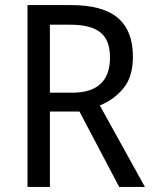

<svg xmlns="http://www.w3.org/2000/svg" viewBox="-20 -734 603 754"><path d="M259 -714Q384 -714 443 -663.5Q502 -613 502 -512Q502 -432 464.5 -387Q427 -342 372 -320L549 0H448L292 -296H176V0H88V-714ZM256 -637H176V-370H263Q412 -370 412 -508Q412 -577 374 -607Q336 -637 256 -637Z"/></svg>

Font: Noto Sans Telugu SemiCondensed
Style: Regular
Weight: 400
Width: 4
Designer: Jelle Bosma - Monotype Design Team
Foundry: Monotype Imaging Inc.
Version: Version 2.005; ttfautohint (v1.8.4.7-5d5b)